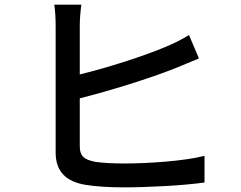

<svg xmlns="http://www.w3.org/2000/svg" viewBox="-20 -797 1040 828"><path d="M331 -777H214C218 -755 220 -714 220 -686C220 -629 220 -243 220 -139C220 -55 267 -14 348 0C390 7 450 11 511 11C621 11 772 3 862 -10V-125C779 -103 622 -92 517 -92C470 -92 423 -94 392 -99C345 -108 324 -121 324 -168V-373C452 -405 626 -459 734 -502C765 -514 805 -532 838 -545L795 -646C761 -625 730 -610 697 -596C600 -555 444 -505 324 -476V-686C324 -714 327 -751 331 -777Z"/></svg>

Font: GenYoGothic2 TW M
Style: Regular
Weight: 500
Version: Version 2.100;PS 2.1;hotconv 16.6.51;makeotf.lib2.5.65220 DE